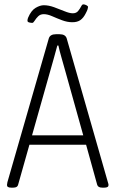

<svg xmlns="http://www.w3.org/2000/svg" viewBox="-20 -859 530 881"><path d="M31 2Q12 2 12 -10Q12 -12 14 -23L204 -683Q210 -702 237 -702H253Q280 -702 286 -683L475 -23Q478 -14 478 -10Q478 2 459 2H449Q430 2 426 -11L375 -195H115L63 -11Q60 2 41 2ZM209 -528 127 -238H362L281 -528Q271 -564 261.5 -597Q252 -630 248 -650H243Q238 -630 228.5 -597Q219 -564 209 -528ZM128 -754Q122 -754 114 -756Q106 -758 106 -764Q106 -771 109 -778Q123 -811 143.5 -823Q164 -835 181 -835Q203 -835 228 -826Q253 -817 276 -807.5Q299 -798 314 -798Q330 -798 338.5 -808.5Q347 -819 352 -829Q357 -839 362 -839Q369 -839 376.5 -835Q384 -831 384 -827Q384 -824 382 -817Q380 -810 373 -797Q363 -777 349 -767Q335 -757 312 -757Q289 -757 265 -766Q241 -775 219.5 -784.5Q198 -794 181 -794Q165 -794 155 -784Q145 -774 139 -764Q133 -754 128 -754Z"/></svg>

Font: Asap Condensed ExtraLight
Style: Regular
Weight: 200
Width: 3
Designer: Pablo Cosgaya
Foundry: Omnibus-Type
Version: Version 3.001; ttfautohint (v1.8.4.7-5d5b)